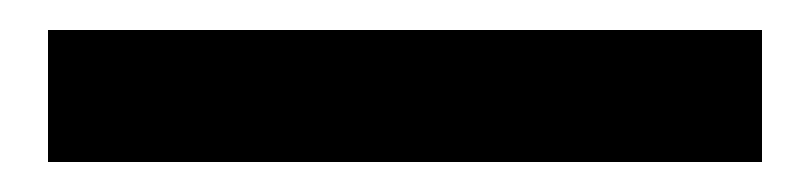

<svg xmlns="http://www.w3.org/2000/svg" viewBox="-20 35 540 128"><path d="M12 143V55H488V143Z"/></svg>

Font: Mada ExtraBold
Style: Regular
Weight: 800
Designer: Khaled Hosny
Version: Version 1.5